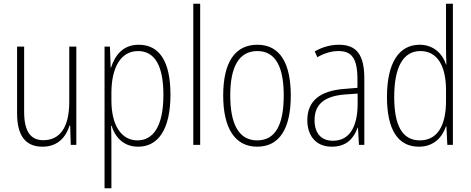

<svg xmlns="http://www.w3.org/2000/svg" viewBox="-20 -780 2534 1034"><path d="M391 -529H353V-233C353 -91 301 -25 213 -25C146 -25 110 -71 110 -178V-529H72V-170C72 -51 116 10 209 10C295 10 336 -46 355 -104H358L361 0H391Z M727 -539C641 -539 599 -481 578 -416H576L572 -529H543V234H580V-16C580 -48 579 -79 578 -102H581C599 -45 642 10 724 10C831 10 898 -82 898 -270C898 -450 838 -539 727 -539ZM723 -505C816 -505 860 -422 860 -269C860 -95 802 -24 720 -24C635 -24 580 -103 580 -239V-284C581 -417 631 -505 723 -505Z M1058 0V-760H1021V0Z M1546 -265C1546 -433 1492 -539 1366 -539C1244 -539 1182 -442 1182 -266C1182 -90 1245 10 1365 10C1486 10 1546 -89 1546 -265ZM1220 -266C1220 -419 1266 -505 1366 -505C1469 -505 1508 -411 1508 -266C1508 -108 1463 -24 1365 -24C1266 -24 1220 -112 1220 -266Z M1805 -539C1760 -539 1714 -526 1675 -503L1689 -472C1731 -496 1769 -505 1803 -505C1874 -505 1905 -466 1905 -353V-307L1832 -301C1706 -291 1635 -238 1635 -133C1635 -54 1677 10 1767 10C1849 10 1886 -38 1906 -92H1908L1913 0H1942V-357C1942 -486 1900 -539 1805 -539ZM1835 -271 1906 -276V-218C1905 -101 1865 -22 1773 -22C1710 -22 1674 -62 1674 -133C1674 -219 1728 -262 1835 -271Z M2236 10C2319 10 2363 -44 2382 -100H2384L2389 0H2419V-760H2382V-517C2382 -491 2383 -463 2384 -433H2382C2364 -488 2317 -539 2240 -539C2128 -539 2064 -441 2064 -258C2064 -83 2122 10 2236 10ZM2241 -24C2145 -24 2103 -107 2103 -258C2103 -420 2152 -505 2244 -505C2335 -505 2382 -426 2382 -294V-236C2382 -104 2336 -24 2241 -24Z"/></svg>

Font: Noto Sans Malayalam Condensed ExtraLight
Style: Regular
Weight: 200
Width: 3
Designer: Jelle Bosma - Monotype Design Team
Foundry: Monotype Imaging Inc.
Version: Version 2.104